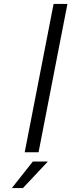

<svg xmlns="http://www.w3.org/2000/svg" viewBox="-20 -770 361 971"><path d="M105 0 251 -750H321L175 0ZM40 181 146 47H222L96 181Z"/></svg>

Font: Teachers
Style: Italic
Weight: 400
Italic angle: -11°
Designer: Alfredo Marco Pradil, Chank Diesel
Version: Version 1.001